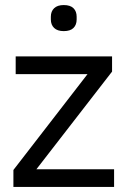

<svg xmlns="http://www.w3.org/2000/svg" viewBox="-20 -739 504 759"><path d="M431 0H33V-67L326 -446H42V-516H423V-456L124 -70H431ZM232 -616Q207 -616 194 -628.5Q181 -641 181 -662V-673Q181 -694 194 -706.5Q207 -719 232 -719Q258 -719 270.5 -706.5Q283 -694 283 -673V-662Q283 -641 270.5 -628.5Q258 -616 232 -616Z"/></svg>

Font: IBM Plex Sans
Style: Regular
Weight: 400
Designer: Mike Abbink, Paul van der Laan, Pieter van Rosmalen
Foundry: Bold Monday
Version: Version 3.201